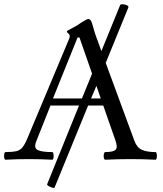

<svg xmlns="http://www.w3.org/2000/svg" viewBox="-21 -769 786 928"><path d="M6 3Q1 3 -0.5 -6Q-2 -15 -0.5 -24.5Q1 -34 6 -34Q38 -34 56.5 -38Q75 -42 86.5 -55.5Q98 -69 110 -97L313 -581Q316 -587 316 -595Q316 -602 309 -607.5Q302 -613 302 -617Q302 -620 324 -631Q335 -637 346 -643Q357 -649 372 -660Q398 -677 406 -677Q418 -677 424 -656Q431 -631 437 -611.5Q443 -592 450 -575L469 -522L560 -745Q562 -749 572.5 -748.5Q583 -748 592.5 -743.5Q602 -739 599 -732L490 -465L628 -90Q640 -56 664.5 -45Q689 -34 730 -34Q735 -34 736.5 -24.5Q738 -15 736.5 -6Q735 3 730 3Q669 0 610 0Q549 0 488 3Q483 3 481 -6Q479 -15 481 -24.5Q483 -34 488 -34Q526 -34 537.5 -45Q549 -56 537 -90L478 -259H405L243 137Q241 141 231.5 138Q222 135 213.5 130Q205 125 207 121L361 -259H223L155 -88Q141 -55 160 -44.5Q179 -34 231 -34Q236 -34 237.5 -24.5Q239 -15 237.5 -6Q236 3 231 3Q174 0 119 0Q62 0 6 3ZM235 -293H375L424 -413L363 -588H354ZM466 -293 445 -354 419 -293Z"/></svg>

Font: Junicode SmExp
Style: Regular
Weight: 400
Width: 6
Designer: Peter S. Baker
Version: Version 2.205; ttfautohint (v1.8.4)